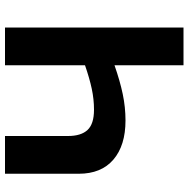

<svg xmlns="http://www.w3.org/2000/svg" viewBox="-13 -741 754 768"><g transform="rotate(-90 364.0 -357.0)"><path d="M638 0H487V-276Q424 -254 371.5 -243Q319 -232 266 -232Q166 -232 109.5 -280.5Q53 -329 53 -419V-714H204V-462Q204 -410 228 -384Q252 -358 309 -358Q351 -358 393 -367Q435 -376 487 -394V-714H638Z"/></g></svg>

Font: Noto Sans
Style: Bold
Weight: 700
Designer: Monotype Design Team
Foundry: Monotype Imaging Inc.
Version: Version 2.000;GOOG;noto-source:20170915:90ef993387c0; ttfaut